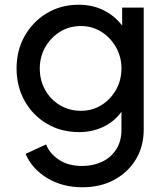

<svg xmlns="http://www.w3.org/2000/svg" viewBox="-20 -571 699 811"><path d="M329 220Q243 220 179 181Q115 142 88 79L175 39Q189 77 228.5 103.5Q268 130 328 130Q373 130 410.5 112.5Q448 95 470.5 60.5Q493 26 493 -23V-99Q463 -57 416 -35Q369 -13 314 -13Q238 -13 178 -48.5Q118 -84 84 -145Q50 -206 50 -282Q50 -358 84 -418.5Q118 -479 177.5 -515Q237 -551 313 -551Q370 -551 417 -528Q464 -505 496 -463V-539H587V-23Q587 47 554 102Q521 157 462.5 188.5Q404 220 329 220ZM322 -103Q370 -103 408.5 -127Q447 -151 470 -191.5Q493 -232 493 -282Q493 -331 470 -371.5Q447 -412 408.5 -436.5Q370 -461 322 -461Q272 -461 233 -436.5Q194 -412 171 -371.5Q148 -331 148 -282Q148 -232 170.5 -191.5Q193 -151 232.5 -127Q272 -103 322 -103Z"/></svg>

Font: Pitagon Sans Text Medium
Style: Regular
Weight: 500
Designer: Travis Tran
Foundry: Pitagon
Version: Version 1.000; ttfautohint (v1.8.4.7-5d5b);gftools[0.9.26]